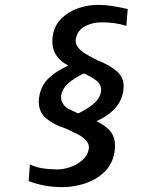

<svg xmlns="http://www.w3.org/2000/svg" viewBox="-20 -757 640 787"><path d="M97.5 -14.5 102.5 -83Q129 -71 154.5 -67Q180 -63 214 -62.5Q240 -62.5 268.5 -72.2Q297 -82 318.2 -101Q339.5 -120 344 -146.5Q344.5 -148.5 344.5 -153Q344.5 -170 330 -184Q315.5 -198 299.5 -206.2Q283.5 -214.5 251 -229.5Q200 -246 169.5 -271.5Q139 -297 139 -340Q139 -352 141 -362Q148.5 -406.5 178.5 -435.5Q208.5 -464.5 260 -488.5Q194.5 -521.5 194.5 -588Q194.5 -601 196.5 -613Q204 -654.5 233 -682.5Q262 -710.5 301.8 -723.8Q341.5 -737 382 -737Q411.5 -737 440.5 -732.5Q469.5 -728 503.5 -720L498 -651Q453 -665.5 396.5 -665.5Q359.5 -665.5 328.2 -649.2Q297 -633 290.5 -596Q290 -594 290 -590Q290 -574 301.8 -560.5Q313.5 -547 328.8 -537.5Q344 -528 367.5 -516L380.5 -509.5Q429.5 -490 458.2 -465.5Q487 -441 487 -401.5Q487 -396 485 -382Q478 -341 449.2 -310.5Q420.5 -280 375.5 -260.5Q411.5 -243 431.5 -219.8Q451.5 -196.5 451.5 -159Q451.5 -148 449 -132Q440.5 -82.5 406.5 -50.8Q372.5 -19 327 -4.5Q281.5 10 235.5 10Q197.5 10 164.5 4Q131.5 -2 97.5 -14.5ZM394 -381Q394.5 -383.5 394.5 -388.5Q394.5 -412 374 -427.5Q353.5 -443 323.5 -456Q287 -438.5 261.5 -417Q236 -395.5 230.5 -365Q229 -343.5 239.5 -329.8Q250 -316 261.2 -310.2Q272.5 -304.5 300.5 -292Q337 -309.5 362.8 -330.8Q388.5 -352 394 -381Z"/></svg>

Font: JuliaMono SemiBoldItalic
Style: Regular
Weight: 600
Italic angle: -9°
Monospace: yes
Designer: cormullion
Foundry: corm
Version: Version 0.049; ttfautohint (v1.8.4)